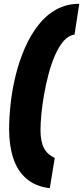

<svg xmlns="http://www.w3.org/2000/svg" viewBox="-20 -770 437 1010"><path d="M28 -89Q28 -155 36.5 -229.5Q45 -304 63.5 -378Q82 -452 111.5 -519Q141 -586 181.5 -638Q222 -690 276 -720Q330 -750 397 -750L372 -588Q341 -584 315.5 -555Q290 -526 270 -480.5Q250 -435 235.5 -380.5Q221 -326 211.5 -271Q202 -216 197.5 -167.5Q193 -119 193 -87Q193 -26 211 8.5Q229 43 268 61L242 220Q166 211 118.5 169.5Q71 128 49.5 61.5Q28 -5 28 -89Z"/></svg>

Font: Georama Black
Style: Italic
Weight: 900
Italic angle: -9°
Designer: Jean-Baptiste Levee
Foundry: Production Type
Version: Version 1.000